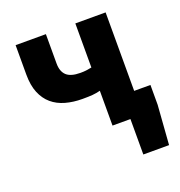

<svg xmlns="http://www.w3.org/2000/svg" viewBox="-123 -600 820 876"><g transform="rotate(-20 287.5 -162.0)"><path d="M425 172V0H338V-169Q318 -164 300 -162.5Q282 -161 251 -161Q207 -161 169.5 -171.5Q132 -182 105 -205Q78 -228 63 -264.5Q48 -301 48 -353V-496H195V-353Q195 -315 215.5 -295.5Q236 -276 283 -276Q299 -276 311.5 -277.5Q324 -279 338 -282V-496H485V-115H564V-19L550 172Z"/></g></svg>

Font: TT Toshiba Sans
Style: Bold
Weight: 700
Designer: Paul D. Hunt
Foundry: Toshiba Corporation
Version: Version 2.020;PS 2.000;hotconv 1.0.86;makeotf.lib2.5.63406